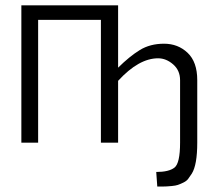

<svg xmlns="http://www.w3.org/2000/svg" viewBox="-20 -535 813 720"><path d="M422.9 -231.9V0H358.4V-460.4H123V0H60.1V-515.1H422.9V-281.2Q465.8 -323.7 504.4 -347.4Q543 -371.1 595.2 -371.1Q647.5 -371.1 683.6 -336.9Q719.7 -302.7 719.7 -234.4V0Q719.7 83.5 699.2 116.2Q691.4 128.4 685.1 136.5Q678.7 144.5 666.7 150.1Q654.8 155.8 647 158.4Q639.2 161.1 624 162.6Q603.5 164.6 587.4 164.6H569.8L565.9 109.9Q613.3 109.9 634.3 93.5Q655.3 77.1 655.3 0V-234.4Q655.3 -271 629.2 -293.7Q603 -316.4 572.8 -316.4Q500.5 -316.4 422.9 -231.9Z"/></svg>

Font: News Cycle
Style: Regular
Weight: 500
Version: Version 0.5.2